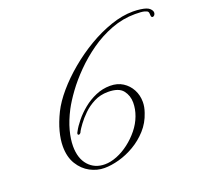

<svg xmlns="http://www.w3.org/2000/svg" viewBox="-127 -821 1094 1034"><g transform="rotate(-20 420.0 -304.0)"><path d="M303 66Q261 66 221.5 45Q182 24 156.5 -17.5Q131 -59 131 -120Q131 -158 143 -204Q155 -250 181 -303Q205 -351 249 -402.5Q293 -454 351 -502.5Q409 -551 474 -589.5Q539 -628 606 -651Q673 -674 734 -674Q756 -674 777 -671Q814 -666 827 -653.5Q840 -641 840 -630Q840 -621 835 -615.5Q830 -610 825 -610Q817 -610 816 -620Q816 -629 815 -633Q815 -639 812 -643Q808 -649 792 -653Q776 -657 740 -657Q670 -657 604 -632Q538 -607 480.5 -566.5Q423 -526 375 -477.5Q327 -429 292.5 -381.5Q258 -334 238 -296Q209 -240 196 -191Q183 -142 183 -102Q183 -32 218.5 8Q254 48 312 48Q345 48 381.5 33.5Q418 19 452 -7Q486 -33 513 -66.5Q540 -100 554 -138Q568 -175 568 -213Q568 -253 544.5 -283Q521 -313 459 -313Q415 -313 379 -294.5Q343 -276 316.5 -250Q290 -224 272.5 -200Q255 -176 249 -165Q247 -158 242.5 -154Q238 -150 235 -150Q228 -150 228 -157Q228 -161 233 -169Q246 -194 270 -223.5Q294 -253 326.5 -279.5Q359 -306 398.5 -323Q438 -340 481 -340Q523 -340 553.5 -320.5Q584 -301 601 -269Q618 -237 618 -198Q618 -170 607 -139Q590 -87 555 -48.5Q520 -10 476.5 15.5Q433 41 387.5 53.5Q342 66 303 66Z"/></g></svg>

Font: Fleur De Leah
Style: Regular
Weight: 400
Designer: Robert E. Leuschke
Foundry: Robert E. Leuschke
Version: Version 1.010; ttfautohint (v1.8.3)